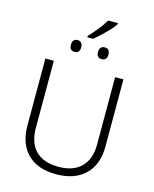

<svg xmlns="http://www.w3.org/2000/svg" viewBox="-151 -1165 1025 1274"><g transform="rotate(15 361.0 -527.5)"><path d="M325.2 -921.9H365.2C387.7 -940.9 411.6 -962.9 437.5 -988.3C463.4 -1013.2 482.9 -1036.1 497.1 -1057.1V-1064.9H430.2C417.5 -1043 401.4 -1020 381.3 -995.1C361.3 -970.2 342.3 -949.2 325.2 -931.2ZM268.1 -806.2C291.5 -806.2 303.2 -819.3 303.2 -846.2C303.2 -873.5 291.5 -887.2 268.1 -887.2C245.1 -887.2 232.9 -871.6 232.9 -846.2C232.9 -819.3 244.6 -806.2 268.1 -806.2ZM454.1 -806.2C478 -806.2 490.2 -819.3 490.2 -846.2C490.2 -873.5 478 -887.2 454.1 -887.2C431.2 -887.2 418.9 -871.6 418.9 -846.2C418.9 -819.3 430.7 -806.2 454.1 -806.2ZM628.9 -713.9H571.8V-248C571.8 -183.1 553.7 -132.8 517.6 -96.7C481 -60.1 429.2 -42 361.8 -42C224.6 -42 150.9 -115.2 150.9 -253.9V-713.9H92.8V-253.9C92.8 -171.4 115.7 -106.4 161.6 -60.1C207 -13.7 272.9 9.8 358.9 9.8C444.8 9.8 511.2 -13.7 558.6 -60.1C605.5 -106.4 628.9 -170.4 628.9 -252Z"/></g></svg>

Font: Noto Reveo Sans
Style: Regular
Weight: 300
Designer: Monotype Design Team
Foundry: Monotype Imaging Inc.
Version: Version 2.007